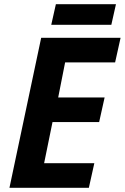

<svg xmlns="http://www.w3.org/2000/svg" viewBox="-20 -894 594 914"><path d="M176 -714H554L528 -597H290L257 -430H478L452 -313H230L190 -117H429L403 0H25ZM246 -874H532L510 -776H224Z"/></svg>

Font: Noto Sans Display
Style: Bold Italic
Weight: 700
Italic angle: -12°
Designer: Monotype Design team
Foundry: Monotype Imaging Inc.
Version: Version 1.000